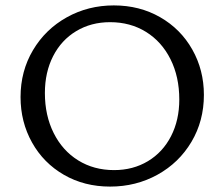

<svg xmlns="http://www.w3.org/2000/svg" viewBox="-20 -684 829 710"><path d="M56 -325Q56 -421 102 -498.5Q148 -576 227 -620Q306 -664 401 -664Q496 -664 572 -620.5Q648 -577 691 -501Q734 -425 734 -333Q734 -237 688 -159.5Q642 -82 562.5 -38Q483 6 387 6Q292 6 216.5 -37.5Q141 -81 98.5 -157Q56 -233 56 -325ZM643 -316Q643 -400 610.5 -465Q578 -530 520 -566Q462 -602 387 -602Q317 -602 262 -569Q207 -536 176.5 -476.5Q146 -417 146 -340Q146 -257 178.5 -192Q211 -127 269 -91Q327 -55 402 -55Q472 -55 527 -88Q582 -121 612.5 -180.5Q643 -240 643 -316Z"/></svg>

Font: Ysabeau Infant Medium
Style: Regular
Weight: 500
Designer: Christian Thalmann (Catharsis Fonts)
Version: Version 0.003